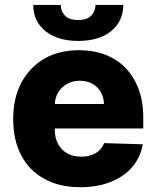

<svg xmlns="http://www.w3.org/2000/svg" viewBox="-20 -759 643 789"><path d="M310.1 10.3Q223.6 10.3 162.6 -23.9Q99.6 -58.1 67.4 -120.6Q34.2 -182.6 34.2 -270.5Q34.2 -355.5 67.4 -418.5Q100.6 -481.4 161.6 -517.6Q222.2 -552.7 304.7 -552.7Q363.3 -552.7 411.1 -534.7Q460.4 -516.1 494.6 -481Q529.8 -445.3 549.3 -393.6Q568.8 -342.3 568.8 -273.9V-231H94.7V-331.5H407.2Q406.7 -358.9 394 -380.9Q381.8 -402.3 359.4 -415Q336.9 -427.2 308.1 -427.2Q278.8 -427.2 255.9 -414.6Q231.9 -400.9 219.2 -379.4Q205.6 -356.4 205.1 -328.6V-226.1Q205.1 -192.9 218.3 -168Q231.4 -143.1 255.9 -128.9Q279.8 -115.2 313 -115.2Q337.4 -115.2 355 -121.6Q375.5 -128.9 387.2 -140.1Q401.4 -153.8 407.7 -170.9L566.9 -166Q556.6 -111.3 523.9 -73.2Q491.2 -34.2 435.5 -11.7Q381.3 10.3 310.1 10.3ZM372.6 -738.8H486.8Q485.8 -670.9 437 -631.3Q386.7 -590.8 301.3 -590.8Q216.8 -590.8 166.5 -631.3Q116.2 -672.4 116.7 -738.8H230Q229 -714.8 246.1 -695.8Q262.7 -676.8 301.3 -676.8Q338.4 -676.8 356 -695.8Q371.6 -712.9 372.6 -738.8Z"/></svg>

Font: My Font
Style: Regular
Weight: 500
Designer: Rasmus Andersson
Foundry: rsms
Version: Version 0.001